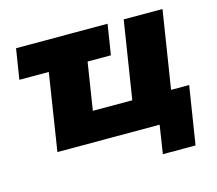

<svg xmlns="http://www.w3.org/2000/svg" viewBox="-92 -607 961 851"><g transform="rotate(-15 389.0 -181.0)"><path d="M555 130 575 0H106L161 -353H26L48 -492H468L446 -353H339L305 -136H486L542 -492H720L664 -136H747L705 130Z"/></g></svg>

Font: Nunito Sans Black
Style: Italic
Weight: 900
Italic angle: -9°
Designer: Vernon Adams
Foundry: Vernon Adams
Version: Version 3.006; ttfautohint (v1.8.3)